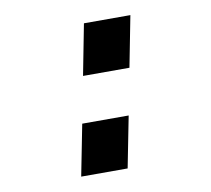

<svg xmlns="http://www.w3.org/2000/svg" viewBox="-64 -590 729 662"><g transform="rotate(-10 301.0 -259.5)"><path d="M270 -519H432.6L397.9 -340.8H235.4ZM204.1 -179.2H366.7L331.5 0H168.9Z"/></g></svg>

Font: Hack
Style: Bold Italic
Weight: 700
Italic angle: -11°
Monospace: yes
Designer: Christopher Simpkins
Foundry: Christopher Simpkins
Version: Version 2.017; ttfautohint (v1.4.1) -l 4 -r 80 -G 350 -x 0 -